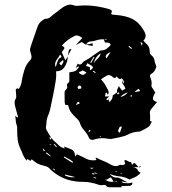

<svg xmlns="http://www.w3.org/2000/svg" viewBox="-20 -726 741 829"><path d="M511.2 -365.2Q516.1 -369.6 516.1 -372.6Q516.1 -376.5 512.2 -379.9ZM489.3 -317.9 495.6 -323.7Q493.2 -325.7 491.2 -328.1L484.9 -322.3Q487.3 -320.3 489.3 -317.9ZM485.4 17.1 486.3 15.1 478.5 12.7 477.5 14.2ZM200.2 -98.6Q201.2 -99.1 201.7 -100.1Q200.2 -101.6 195.3 -104.5L194.3 -102.5ZM411.1 -135.3Q414.1 -135.3 417 -136.2Q416.5 -136.7 416.5 -137.5Q416.5 -138.2 416 -139.2Q414.6 -138.2 413.1 -137.7Q411.6 -137.2 410.6 -136.7ZM507.8 24.4 508.3 23.4 501.5 21Q500.5 22 500.5 23.4ZM394 44.9 396 42Q392.1 40 384.3 37.1L383.3 39.1ZM217.3 9.8V8.8Q217.8 8.3 217.8 6.8L210.4 2Q209.5 2.4 207.5 2.4L208.5 4.4ZM365.7 -156.2Q365.7 -156.7 366.2 -156.7L370.6 -163.6L367.7 -166Q362.8 -161.1 361.3 -159.2ZM391.1 -410.6Q392.1 -411.1 393.1 -413.6L383.8 -420.9L380.9 -417Q385.7 -413.6 391.1 -410.6ZM592.3 -528.3Q592.8 -529.8 594 -532.5Q595.2 -535.2 595.2 -538.1Q595.2 -542 586.4 -544.4ZM546.9 -306.6 549.8 -316.9Q543 -313.5 543 -312Q543 -310.1 546.9 -306.6ZM222.7 -90.3 225.6 -92.8 214.4 -105.5 211.9 -103ZM546.9 -514.6Q549.3 -518.1 549.8 -518.1L537.6 -527.8L534.7 -524.4ZM376.5 2.9Q378.4 2.9 384.3 -1.5H367.7Q374.5 2.9 376.5 2.9ZM176.3 -73.2 164.6 -85.9Q165.5 -76.7 168.2 -75.4Q170.9 -74.2 176.3 -73.2ZM196.8 -50.8 198.7 -53.2 181.6 -67.9 178.2 -64.5Q194.8 -51.8 196.8 -50.8ZM373.5 -454.1Q376 -459 387.7 -478.5L384.3 -480.5Q382.3 -478 369.6 -456.5ZM322.3 -342.3Q325.7 -342.3 329.1 -343.3Q330.6 -344.7 331.1 -347.2Q331.1 -356.4 322.3 -356.4Q319.3 -356.4 318.4 -355Q314.9 -351.1 314.9 -348.6Q316.4 -342.3 318.8 -342.3Q321.3 -342.3 322.3 -342.3ZM560.1 -328.1 584.5 -332.5Q581.5 -341.8 579.1 -341.8Q576.2 -341.8 570.3 -336.9ZM500 -307.1Q521 -312.5 532.2 -327.1Q508.8 -319.8 500 -307.1ZM497.6 -152.8Q502.4 -165.5 506.3 -178.2Q503.4 -179.7 501 -179.7Q496.6 -179.7 493.7 -171.4Q493.2 -169.4 492.2 -168Q490.2 -164.6 490.2 -161.6Q490.2 -155.8 497.6 -152.8ZM439.5 -473.6Q447.8 -486.8 456.5 -499.5Q456.5 -500.5 457 -501Q436.5 -492.2 436.5 -481.9Q436.5 -478 439.5 -473.6ZM293 -22.9 295.4 -26.9Q284.7 -36.6 271.5 -42.5Q264.2 -45.9 257.3 -50.3L255.4 -46.4ZM244.6 -442.9Q253.9 -456.1 253.9 -460Q253.9 -462.4 252.4 -467.3L235.8 -453.1Q236.8 -452.1 237.5 -450.7Q238.3 -449.2 239.7 -447.5Q241.2 -445.8 242.7 -444.8Q244.1 -443.8 244.6 -442.9ZM293.5 39.6Q298.8 39.6 304.7 38.6L260.7 27.3Q259.8 28.8 259.8 30.8Q275.4 39.6 293.5 39.6ZM339.8 -402.8Q343.3 -403.3 353.5 -412.6Q343.3 -419.4 337.4 -422.4Q334.5 -420.9 331.8 -418.9Q329.1 -417 326.2 -416.7Q323.2 -416.5 322.3 -415.3Q321.3 -414.1 321.3 -413.1Q321.3 -410.6 323.2 -409.2Q331.5 -402.8 339.8 -402.8ZM368.7 -422.4Q381.3 -429.7 381.3 -435.1Q381.3 -439.9 364.3 -449.2Q360.4 -451.2 356.9 -453.6V-452.6Q353.5 -446.3 351.6 -441.4L367.7 -436Q367.7 -429.2 368.7 -422.4ZM384.8 -452.1Q389.6 -461.9 398.4 -469.7Q413.1 -482.9 414.6 -496.1Q390.6 -480.5 384.8 -452.1ZM220.7 -436Q221.2 -439.9 226.1 -454.1Q230 -465.3 232.4 -469.7Q234.9 -474.1 241.2 -476.6Q245.1 -478 245.1 -481Q245.1 -485.4 239.3 -490.7Q235.4 -481.9 229.2 -474.1Q223.1 -466.3 220.5 -460Q217.8 -453.6 217.8 -448.7Q217.8 -442.9 220.7 -436ZM312 -272.5 316.4 -277.3 319.8 -276.9Q323.2 -276.9 323.2 -280.3Q323.2 -286.1 316.4 -286.1Q313.5 -286.1 313.5 -282.7L314 -279.8L308.1 -276.9ZM199.2 -123Q201.2 -124 201.2 -126L200.2 -131.3L191.9 -132.8ZM436.5 -554.7Q439 -554.7 442.4 -558.1L429.2 -556.6Q435.1 -554.7 436.5 -554.7ZM388.2 28.3Q387.7 26.9 386.5 25.4Q385.3 23.9 384.8 22L376.5 22.9V24.9ZM402.3 25.4Q392.6 19 391.1 19Q388.2 19 385.3 21.5ZM460.9 59.1Q465.8 59.1 470.7 58.1L459 40Q455.1 40 449 44.9Q442.9 49.8 439 49.8Q436 49.8 432.6 48.3Q445.8 59.1 460.9 59.1ZM484.9 59.1V58.1Q484.4 57.6 484.4 56.6L470.7 58.1ZM451.2 -285.2Q466.8 -295.4 466.8 -314Q475.1 -318.8 481 -324.2Q485.8 -326.7 485.8 -329.1V-329.6Q484.9 -332.5 484.9 -334.5Q484.9 -338.4 488.5 -344.2Q492.2 -350.1 492.2 -355L507.3 -334.5L521.5 -343.3Q517.6 -354 514.2 -358.4Q507.8 -365.7 507.8 -368.7Q507.8 -372.6 511.7 -380.4L505.9 -388.2Q501 -384.8 497.1 -384.8Q492.7 -384.8 483.4 -396Q479.5 -389.2 474.6 -389.2Q470.7 -389.2 466.3 -394Q457.5 -401.9 448.2 -401.9Q442.4 -401.9 416 -383.8Q429.2 -368.7 433.6 -361.3Q449.2 -334.5 449.2 -327.6Q449.2 -324.7 446.3 -316.4Q440.9 -323.7 439.5 -326.7L436 -324.7L433.6 -309.6H452.6Q439.9 -301.3 439.9 -296.4Q439.9 -294.4 442.9 -293L449.7 -296.9ZM584 -3.4Q582 -3.4 578.6 -4.4L588.4 -10.3Q585.9 -3.4 584 -3.4ZM380.4 -527.3 352.1 -532.7 355.5 -533.7Q370.6 -536.6 379.9 -539.6V-534.2Q380.4 -531.2 380.4 -527.3ZM505.9 82.5H452.1Q441.9 82.5 438 75.2Q437.5 73.2 430.7 72.3Q428.2 72.3 426.3 72.8Q421.9 73.7 417.5 73.7Q410.2 73.7 403.3 70.8Q370.6 59.1 336.4 59.1H328.6Q246.6 56.6 189.9 -2Q184.6 -7.3 167 -11.2Q154.8 -14.2 143.1 -19Q137.2 -22 116.7 -38.1L111.3 -31.2L97.2 -40Q97.2 -38.1 95.7 -32.2Q82 -46.9 73.7 -71.8L69.3 -81.5Q58.6 -103 56.4 -123Q54.2 -143.1 54.2 -160.6V-174.8Q54.2 -180.2 52.2 -185.5Q47.9 -195.3 47.9 -207.5Q47.4 -216.3 45.9 -225.6L56.2 -218.3Q56.2 -219.2 58.1 -220.2Q57.6 -220.7 53.2 -237.8Q43 -272.9 43 -281.7Q43 -292 46.4 -296.9Q49.8 -301.8 50.3 -307.1Q50.3 -312.5 49.8 -316.7Q49.3 -320.8 48.8 -329.3Q48.3 -337.9 47.9 -339.8Q52.7 -344.7 56.2 -344.7Q58.6 -344.7 61 -341.3Q72.3 -358.4 74.2 -377.9Q75.2 -386.7 79.1 -401.4Q84 -421.9 89.4 -435.5Q96.2 -451.2 107.9 -463.4Q116.2 -471.2 116.2 -481Q116.2 -485.4 114.3 -490.7Q113.8 -492.2 113.8 -493.9Q113.8 -495.6 112.8 -497.1Q109.4 -504.9 109.4 -512.7Q109.4 -518.1 140.6 -606.4Q146 -626 162.6 -637.7Q163.1 -638.7 170.9 -643.1Q174.3 -645 177.2 -645H179.2Q191.4 -645 203.1 -657.2Q211.4 -665 224.6 -673.8Q255.4 -699.2 268.1 -703.1Q276.9 -706.1 282.7 -706.1Q290.5 -706.1 299.8 -702.6Q304.7 -700.7 311.5 -700.7Q331.1 -702.6 348.6 -702.6Q396.5 -702.6 453.6 -686Q458 -684.1 463.4 -678.7L460 -665.5Q465.3 -661.6 479.5 -661.6Q524.9 -658.2 553.7 -643.1Q580.6 -628.4 598.1 -598.6Q608.9 -582 608.9 -571.3Q608.9 -560.5 599.1 -550.3L608.9 -540Q626.5 -526.4 626.5 -503.9V-501.5Q626.5 -493.7 633.3 -487.8Q646.5 -478 647.5 -461.9Q648.4 -456.5 655.3 -439L654.3 -436.5Q648.9 -416 634.3 -407.7Q627.4 -403.8 627.4 -397.9Q627.4 -395 628.9 -391.6Q634.8 -379.4 634.8 -365.7Q634.8 -360.8 633.8 -355Q633.8 -350.6 647 -332Q648.9 -329.6 650.4 -326.7Q649.4 -324.2 647.9 -322.3Q640.1 -306.6 640.1 -300.3Q640.1 -291 658.2 -285.6Q646.5 -271 635.3 -257.8Q627 -250 627 -239.3L628.4 -221.7L627.9 -203.6Q629.9 -202.6 635.7 -201.2Q633.3 -197.3 631.3 -192.9Q627.4 -183.6 621.1 -178.2Q607.9 -168.9 584 -158.2L580.1 -157.7Q552.7 -156.7 529.3 -143.6Q519 -137.2 467.3 -127.4Q461.4 -126 455.6 -126Q450.7 -126 446.3 -127Q434.1 -129.4 422.4 -129.4Q402.8 -129.4 383.3 -122.6L379.4 -122.1Q367.7 -122.1 363.8 -131.8Q356.9 -147.9 345.2 -161.1Q330.6 -176.3 324.2 -196.8Q321.8 -205.1 309.1 -216.8Q285.2 -240.2 281.2 -250.5Q277.8 -257.8 273.9 -272L261.7 -273.4Q259.8 -278.8 259.3 -283.7L258.8 -322.8Q258.8 -326.2 259 -330.1Q259.3 -334 264.9 -339.1Q270.5 -344.2 270.5 -349.1Q270.5 -350.6 269.8 -353Q269 -355.5 269 -357.9Q269 -364.3 275.9 -369.1Q278.3 -371.1 279.3 -373V-413.6Q296.9 -415.5 305.7 -419.9Q312 -423.8 316.9 -431.2Q318.8 -434.6 321.3 -437L318.4 -439.9Q314.9 -437 307.1 -432.1L315.4 -451.2Q320.3 -447.3 324.2 -447.3Q330.6 -447.3 335.9 -454.1Q338.4 -459 344.2 -462.4Q365.2 -472.7 383.3 -487.3Q396 -496.6 409.2 -504.9Q409.2 -505.4 409.7 -505.4Q414.1 -508.3 416.5 -508.3Q430.7 -508.3 440.4 -515.6Q454.6 -525.9 458 -533.2Q454.1 -542 442.9 -542L433.1 -542.5L427.7 -556.6Q409.7 -556.6 393.6 -551.3Q384.3 -547.9 374.5 -547.4Q357.4 -547.4 351.6 -532.7L332.5 -544.4Q323.7 -539.6 307.1 -531.2Q328.1 -554.7 335.4 -562Q325.2 -569.3 321.8 -570.3Q321.3 -570.3 321.3 -570.8Q312 -573.2 309.6 -573.2Q307.6 -573.2 305.7 -572.3Q272 -557.6 247.1 -529.3Q258.3 -522.9 258.3 -518.6Q258.3 -515.6 246.6 -501L262.2 -465.3L272.9 -482.4Q272 -457.5 258.3 -436Q246.6 -418.5 222.2 -418L222.7 -400.9Q222.7 -382.3 212.4 -330.6Q195.8 -245.1 191.4 -236.8Q180.2 -212.4 180.2 -191.4L178.2 -175.3Q178.2 -167.5 187.5 -153.3Q196.8 -139.2 200.7 -131.3Q211.9 -117.7 226.1 -106L236.3 -96.2Q246.1 -87.9 260.3 -85L255.4 -93.3Q264.6 -90.8 289.1 -80.6Q301.3 -74.2 303.7 -57.6L306.2 -49.3L312 -60.1Q337.9 -48.3 345.2 -44.4Q361.8 -33.7 381.8 -33.7Q388.7 -33.7 396.5 -35.2L392.1 -44.4Q394 -44.9 397 -44.9Q410.6 -37.1 424.8 -31.7Q439 -26.4 451.7 -19Q467.8 -8.8 480.5 -8.8Q488.8 -8.8 497.6 -14.2Q498.5 -14.6 500 -14.6Q501 -14.2 502.9 -13.7Q504.9 -13.2 507.3 -13.2Q520.5 -15.1 520.5 -20.5L516.6 -32.7Q519.5 -34.7 522.5 -34.7Q525.4 -34.7 531.7 -30.5Q538.1 -26.4 543 -26.4L545.9 -26.9L546.4 -25.4Q548.8 -15.1 549.8 -15.1Q551.8 -15.1 554.7 -18.8Q557.6 -22.5 559.6 -22.5Q563 -22.5 577.6 -4.4H554.7Q572.3 -1 576.2 11.2Q576.7 13.7 583 17.6Q585.4 18.6 587.4 20Q572.8 36.6 553.2 43L539.6 49.3Q518.6 37.1 493.7 35.2Q473.1 33.2 454.1 24.9Q466.3 41 483.9 41L488.8 40.5Q492.7 40.5 521.5 56.6Q526.4 59.6 531.7 62Q518.1 60.1 504.4 57.1Q509.3 64.5 519 64.5H521Q524.9 64.5 527.3 64.9Q529.8 65.4 531.7 65.4Q537.1 65.4 551.8 62Q551.8 75.7 539.3 76.4Q526.9 77.1 514.6 77.1L503.9 76.7Q504.9 80.6 505.9 82.5ZM273.4 -485.4Q276.9 -509.8 278.1 -511.2Q279.3 -512.7 288.1 -514.6L289.1 -515.1ZM578.1 -3.9 577.6 -4.4H578.6Z"/></svg>

Font: Pinzelan
Style: Regular
Weight: 400
Designer: GGBot
Version: 1.01